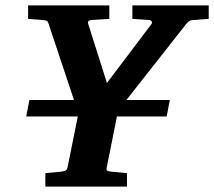

<svg xmlns="http://www.w3.org/2000/svg" viewBox="-20 -691 793 711"><path d="M147.9 0V-49.8L205.1 -55.2Q214.8 -56.2 221.4 -58.8Q228 -61.5 230 -70.8L268.1 -259.8H77.1L88.9 -320.8H253.9L159.2 -605Q156.7 -613.3 149.9 -615Q143.1 -616.7 133.8 -617.2L84 -621.1V-670.9H384.8V-621.1L323.2 -617.2Q314.9 -617.2 309.1 -614Q303.2 -610.8 307.1 -601.1L376 -383.8L541 -602.1Q543.9 -606 542 -611.3Q540 -616.7 528.8 -617.2L470.2 -621.1V-670.9H752.9V-621.1L689 -616.2Q684.1 -615.7 678.7 -611.3Q673.3 -606.9 670.9 -604L448.2 -320.8H608.9L597.2 -259.8H413.1L375 -69.8Q373 -61 377.7 -58.6Q382.3 -56.2 393.1 -55.2L450.2 -49.8V0Z"/></svg>

Font: Charis
Style: Bold Italic
Weight: 700
Italic angle: -11°
Designer: Walt Agee, Miriam Martin, Annie Olsen, Victor Gaultney, Lorna Priest, Alan Ward, Bob Hallissy, Martin Hosken, Sharon Cor
Foundry: SIL Global
Version: Version 7.000